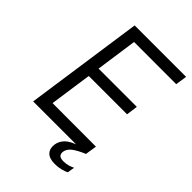

<svg xmlns="http://www.w3.org/2000/svg" viewBox="-256 -831 1106 1106"><g transform="rotate(45 297.0 -278.0)"><path d="M63 0 167 -723H586L575.5 -653H232L196 -400H507.5L498 -330H186L149 -72L503 -71.5L492 0ZM406 167Q360.5 167 340.8 145.8Q321 124.5 326 88.5Q330.5 58 354.2 34Q378 10 437 -8.5L492.5 -1.5Q442 20 417.8 39Q393.5 58 389.5 83.5Q387.5 102 396.8 111.5Q406 121 430 121Q453 121 471.5 115Q490 109 500 103.5L493 147.5Q480.5 154.5 456.8 160.8Q433 167 406 167Z"/></g></svg>

Font: Public Sans Thin Light
Style: Italic
Weight: 300
Italic angle: -8°
Version: Version 2.001